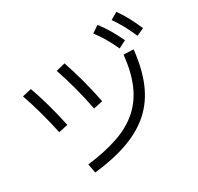

<svg xmlns="http://www.w3.org/2000/svg" viewBox="-182 -1073 1363 1321"><g transform="rotate(-30 500.0 -412.5)"><path d="M200 -42Q344 -59 449.5 -96Q555 -133 625 -196Q695 -259 735 -352.5Q775 -446 788 -575L866 -572Q851 -428 806.5 -322Q762 -216 683 -144Q604 -72 487.5 -29.5Q371 13 214 30ZM138 -334Q118 -427 94.5 -512.5Q71 -598 45 -672L117 -689Q143 -617 167 -531Q191 -445 211 -350ZM427 -355Q409 -449 385 -539Q361 -629 334 -708L406 -726Q433 -646 457.5 -555.5Q482 -465 500 -371ZM786 -625Q760 -682 735 -724Q710 -766 680 -805L735 -842Q768 -799 794.5 -754Q821 -709 846 -656ZM936 -639Q911 -696 887.5 -739Q864 -782 836 -822L892 -855Q923 -811 947.5 -765.5Q972 -720 995 -666Z"/></g></svg>

Font: M PLUS 2 Thin
Style: Regular
Weight: 400
Version: Version 1.001